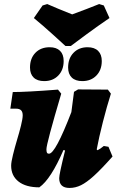

<svg xmlns="http://www.w3.org/2000/svg" viewBox="-20 -915 575 947"><path d="M535 -143Q479 -80 443 -47.5Q407 -15 379.5 -1.5Q352 12 323 12Q272 12 272 -36Q272 -46 278.5 -77Q285 -108 301 -173L293 -175Q231 -31 174 9Q108 9 71.5 -19.5Q35 -48 35 -98Q35 -115 44 -151.5Q53 -188 64 -225Q75 -261 83.5 -295.5Q92 -330 92 -346Q92 -363 84 -371Q76 -379 59 -379H31L43 -461Q110 -461 266 -473L282 -453Q209 -206 209 -179Q209 -167 211.5 -162Q214 -157 222 -157Q253 -157 332 -362L345 -462L365 -474L512 -473L527 -453Q507 -390 487.5 -313.5Q468 -237 457 -178L461 -174Q474 -180 492 -195L515 -191ZM329 -688H303Q289 -701 241 -744.5Q193 -788 147 -826L190 -888L213 -895Q258 -875 336 -844Q410 -871 469 -895L492 -888L520 -826Q464 -788 405 -744.5Q346 -701 329 -688ZM128 -582Q128 -627 154.5 -654.5Q181 -682 225 -682Q258 -682 276 -664.5Q294 -647 294 -614Q294 -570 267.5 -542.5Q241 -515 198 -515Q164 -515 146 -532.5Q128 -550 128 -582ZM316 -582Q316 -627 342.5 -654.5Q369 -682 412 -682Q446 -682 464 -664Q482 -646 482 -614Q482 -570 455.5 -542.5Q429 -515 386 -515Q352 -515 334 -532.5Q316 -550 316 -582Z"/></svg>

Font: Alegreya Black
Style: Italic
Weight: 900
Italic angle: -7°
Designer: Juan Pablo del Peral
Foundry: Huerta Tipografica
Version: Version 2.007; ttfautohint (v1.6)